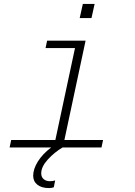

<svg xmlns="http://www.w3.org/2000/svg" viewBox="-20 -751 690 978"><path d="M37 -38H262L362 -506H212L220 -544H416L308 -38H505L497 0H299Q258 24 224 61Q190 98 190 132Q190 151 202.5 161.5Q215 172 234 172Q242 172 248.5 171Q255 170 261 168L254 203Q243 207 230 207Q192 207 170.5 190Q149 173 149 144Q149 110 173 71.5Q197 33 241 0H29ZM402 -731H462L446 -659H386Z"/></svg>

Font: Azeret Mono Thin
Style: Italic
Weight: 100
Italic angle: -12°
Designer: Martin Vácha
Foundry: Displaay
Version: Version 1.000; Glyphs 3.0.3, build 3074